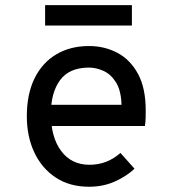

<svg xmlns="http://www.w3.org/2000/svg" viewBox="-20 -698 656 730"><path d="M318.5 12Q244.5 12 191.5 -23.2Q138.5 -58.5 110.2 -119Q82 -179.5 82 -256Q82 -340 111.2 -399.8Q140.5 -459.5 193.8 -491.2Q247 -523 318.5 -523Q377.5 -523 426.5 -497Q475.5 -471 504.8 -417Q534 -363 534 -278.5Q534 -268 533.8 -252.5Q533.5 -237 531 -219H154V-299.5H442Q440.5 -353.5 421.2 -384.5Q402 -415.5 374 -428.2Q346 -441 318.5 -441Q243.5 -441 208.5 -393.5Q173.5 -346 173.5 -265.5Q173.5 -176.5 212.5 -124Q251.5 -71.5 320.5 -71.5Q352.5 -71.5 381.8 -82.2Q411 -93 438 -116.5L491.5 -56.5Q460 -27 415.8 -7.5Q371.5 12 318.5 12ZM151.5 -601V-678.5H481.5V-601Z"/></svg>

Font: Overpass Mono Light Medium
Style: Regular
Weight: 500
Monospace: yes
Version: Version 4.000